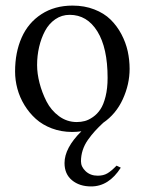

<svg xmlns="http://www.w3.org/2000/svg" viewBox="-20 -462 520 690"><path d="M414.1 140.6Q371.1 208 307.6 208Q265.6 208 238.8 185.8Q211.9 163.6 211.9 124Q211.9 69.8 272.5 9.8Q256.3 12.2 239.3 12.2Q200.2 12.2 166.5 -0.5Q132.8 -13.2 108.9 -34.7Q85 -56.2 67.9 -84.2Q50.8 -112.3 42.5 -143.1Q34.2 -173.8 34.2 -205.1Q34.2 -273.9 57.9 -327.1Q81.5 -380.4 128.9 -411.1Q176.3 -441.9 240.7 -441.9Q283.7 -441.9 318.8 -428.2Q354 -414.6 377.2 -391.8Q400.4 -369.1 416.3 -339.1Q432.1 -309.1 439 -277.8Q445.8 -246.6 445.8 -214.4Q445.8 -159.2 421.4 -105.7Q397 -52.2 350.6 -20.5Q333.5 -4.4 321 9.3Q308.6 22.9 296.1 40.5Q283.7 58.1 277.3 77.6Q271 97.2 271 117.7Q271 137.7 288.1 153.6Q305.2 169.4 331.1 169.4Q351.6 169.4 365.7 161.1Q379.9 152.8 398.9 133.3ZM230.5 -408.7Q201.7 -408.7 178.7 -392.8Q155.8 -377 141.8 -350.8Q127.9 -324.7 120.6 -293.2Q113.3 -261.7 113.3 -228Q113.3 -197.8 122.1 -163.6Q130.9 -129.4 147.2 -97.4Q163.6 -65.4 192.1 -44.4Q220.7 -23.4 255.9 -23.4Q271 -23.4 284.9 -27.1Q298.8 -30.8 314.2 -41.5Q329.6 -52.2 340.8 -69.1Q352.1 -85.9 359.4 -115.2Q366.7 -144.5 366.7 -182.1Q366.7 -290 329.8 -349.4Q293 -408.7 230.5 -408.7Z"/></svg>

Font: Libertinage
Style: f
Weight: 400
Designer: OSP
Foundry: OSP
Version: Version 1.0; 2008; OFL relea